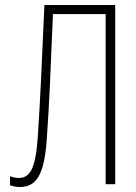

<svg xmlns="http://www.w3.org/2000/svg" viewBox="-20 -734 540 765"><path d="M60 11C126 11 156 -40 166 -174C178 -341 181 -451 191 -678H401V0H439V-714H157C145 -451 141 -343 130 -181C121 -61 99 -25 55 -25C41 -25 30 -28 20 -32V4C31 8 44 11 60 11Z"/></svg>

Font: Noto Sans Mono ExtraCondensed ExtraLight
Style: Regular
Weight: 200
Width: 2
Designer: Monotype Design Team
Foundry: Monotype Imaging Inc.
Version: Version 2.014